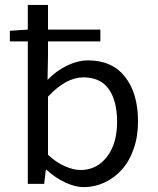

<svg xmlns="http://www.w3.org/2000/svg" viewBox="-20 -746 640 779"><path d="M319.8 13.2Q284.7 13.2 244.1 -5.9Q203.6 -24.9 168.9 -57.1H166L159.2 0H92.8V-578.1H20V-621.1L92.8 -626V-726.1H174.8V-626H387.2V-578.1H174.8V-522L172.9 -421.9Q208 -458.5 251.7 -479.7Q295.4 -501 337.9 -501Q434.6 -501 487.3 -434.3Q540 -367.7 540 -252.9Q540 -191.9 522 -140.9Q503.9 -89.8 473.4 -56.6Q442.9 -23.4 403.3 -5.1Q363.8 13.2 319.8 13.2ZM307.1 -56.2Q372.1 -56.2 413.6 -109.4Q455.1 -162.6 455.1 -252Q455.1 -335.9 421.6 -384Q388.2 -432.1 317.9 -432.1Q248 -432.1 174.8 -354V-118.2Q207 -87.4 242.7 -71.8Q278.3 -56.2 307.1 -56.2Z"/></svg>

Font: Office Code Pro D
Style: Regular
Weight: 400
Designer: Nathan Rutzky & Paul D. Hunt
Foundry: Adobe Systems Incorporated
Version: Version 1.004;PS 001.004;hotconv 1.0.70;makeotf.lib2.5.58329